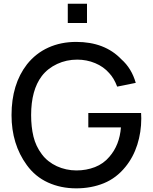

<svg xmlns="http://www.w3.org/2000/svg" viewBox="-20 -989 815 1024"><path d="M444 -866.5H341.5V-969H444ZM733.5 -357.5Q733.5 -284 712.2 -217.2Q691 -150.5 649 -99Q600.5 -39 533.8 -11.8Q467 15.5 386.5 15.5Q304.5 15.5 236.2 -15.5Q168 -46.5 123 -108.5Q41.5 -220 41.5 -375Q41.5 -540 124 -646Q171 -705 237.8 -735.2Q304.5 -765.5 386.5 -765.5Q538.5 -765.5 627 -673Q682 -624.5 704 -547L605 -527Q588 -572 562.5 -599Q532.5 -633.5 487.5 -652.2Q442.5 -671 391.5 -671Q334.5 -671 285 -648Q234.5 -624.5 203 -583.5Q146 -508.5 146 -375Q146 -312 158.5 -260.5Q171 -209 203 -166.5Q218.5 -145.5 239 -129.5Q259.5 -113.5 283.2 -102.5Q307 -91.5 333.5 -85.8Q360 -80 387.5 -80Q440.5 -80 486.2 -97.8Q532 -115.5 563.5 -153Q617.5 -215 625 -309.5H451V-386.5H732.5Z"/></svg>

Font: Russisch Sans Medium
Style: Regular
Weight: 500
Width: 4
Designer: Michael Sharanda (font) & Cristiano Sobral (main changes)
Foundry: Michael Sharanda
Version: Version 2.00;September 8, 2020;FontCreator 13.0.0.2681 64-bi